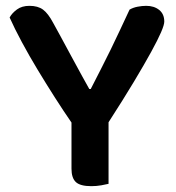

<svg xmlns="http://www.w3.org/2000/svg" viewBox="-20 -631 602 658"><path d="M543 -557Q543 -546 532 -520.5Q521 -495 498 -453Q475 -411 439 -351Q403 -291 352 -212V-1Q344 1 327.5 4Q311 7 293 7Q255 7 240 -7Q225 -21 225 -53V-211Q198 -250 168 -297Q138 -344 109 -392Q80 -440 55 -486.5Q30 -533 13 -571Q21 -586 38 -598.5Q55 -611 81 -611Q110 -611 127.5 -598Q145 -585 162 -553Q170 -539 187.5 -506.5Q205 -474 224.5 -438Q244 -402 261.5 -370Q279 -338 286 -326H291Q310 -363 327 -396.5Q344 -430 360 -462.5Q376 -495 391.5 -528.5Q407 -562 424 -598Q436 -605 451.5 -608Q467 -611 481 -611Q508 -611 525.5 -597Q543 -583 543 -557Z"/></svg>

Font: Baloo Bhai 2 SemiBold
Style: Regular
Weight: 600
Designer: Supriya Tembe, Noopur Datye and Ek Type
Foundry: Ek Type
Version: Version 1.640;PS 1.000;hotconv 16.6.51;makeotf.lib2.5.65220;